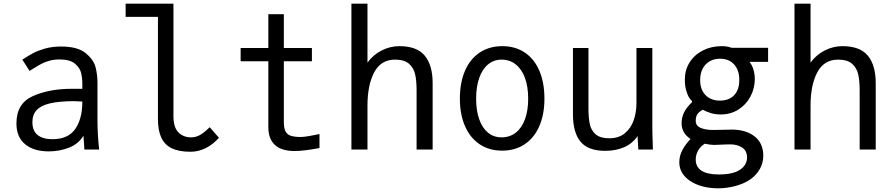

<svg xmlns="http://www.w3.org/2000/svg" viewBox="-20 -810 4840 1040"><path d="M69 -141.5Q69 -249.5 157.5 -289.2Q246 -329 368 -329H426V-356Q426 -387 419.5 -414.5Q413 -442 386 -465Q359 -488 303 -488Q273 -488 248.2 -481.2Q223.5 -474.5 204.8 -464.5Q186 -454.5 160.5 -438.5L140 -426L101 -487Q135 -509 159.5 -522.2Q184 -535.5 223.2 -546.8Q262.5 -558 311.5 -558Q400.5 -558 444 -522.2Q487.5 -486.5 497.8 -445.5Q508 -404.5 508 -363V-155Q508 -84 517 0H437L435 -33.5L432 -75Q405.5 -30.5 353.8 -10.2Q302 10 244 10Q163 10 116 -28.8Q69 -67.5 69 -141.5ZM426 -260 383 -262Q301 -262 251.2 -250.2Q201.5 -238.5 178.5 -213.5Q155.5 -188.5 155.5 -148.5Q155.5 -101 184 -78.5Q212.5 -56 264 -56Q349 -56 387.5 -111.2Q426 -166.5 426 -260Z M835.5 -165.5V-718.5H660.5V-790H919.5V-180.5Q919.5 -120.5 946.2 -93.2Q973 -66 1015 -66Q1042 -66 1065 -79.8Q1088 -93.5 1116 -121L1166 -63.5Q1097 12 1011.5 12Q949.5 12 911 -6.5Q872.5 -25 854 -63.8Q835.5 -102.5 835.5 -165.5Z M1433.5 -120V-478H1283.5V-550H1433.5V-733H1517.5V-550H1669.5V-478H1517.5V-150Q1517.5 -117 1526 -99.5Q1534.5 -82 1554 -75Q1573.5 -68 1609.5 -68Q1625.5 -68 1655.5 -73.2Q1685.5 -78.5 1710.5 -84V-8Q1624 8 1576.5 8Q1504.5 8 1469 -25Q1433.5 -58 1433.5 -120Z M1883.5 -790H1970.5V-471Q2001.5 -513.5 2047.5 -536.8Q2093.5 -560 2143.5 -560Q2238.5 -560 2281 -508.2Q2323.5 -456.5 2323.5 -359V0H2236.5V-321Q2236.5 -373 2228.5 -408Q2220.5 -443 2195 -465Q2169.5 -487 2119.5 -487Q2043.5 -487 2007 -418.2Q1970.5 -349.5 1970.5 -238V0H1883.5Z M2471 -275.5Q2471 -362.5 2498.8 -426.8Q2526.5 -491 2578.5 -525.5Q2630.5 -560 2701 -560Q2771 -560 2822.5 -525.5Q2874 -491 2901.5 -426.8Q2929 -362.5 2929 -275.5Q2929 -190 2901.2 -126.5Q2873.5 -63 2821.8 -28.5Q2770 6 2700 6Q2630 6 2578.2 -28.5Q2526.5 -63 2498.8 -126.8Q2471 -190.5 2471 -275.5ZM2841 -275.5Q2841 -340.5 2823.5 -388Q2806 -435.5 2773.5 -461.2Q2741 -487 2697 -487Q2655 -487 2623.8 -461.2Q2592.5 -435.5 2575.8 -387.8Q2559 -340 2559 -275.5Q2559 -211 2575.8 -163.8Q2592.5 -116.5 2623.5 -91.2Q2654.5 -66 2697 -66Q2741 -66 2773.5 -91.2Q2806 -116.5 2823.5 -163.8Q2841 -211 2841 -275.5Z M3083.5 -190V-550H3167.5V-224Q3167.5 -171.5 3174.8 -137.5Q3182 -103.5 3206.8 -82.2Q3231.5 -61 3280.5 -61Q3331.5 -61 3364.5 -88.2Q3397.5 -115.5 3412.5 -158.8Q3427.5 -202 3427.5 -252V-550H3513.5V-119Q3513.5 -86 3515.5 -38Q3515.5 -27 3516.5 0H3437.5L3433.5 -73Q3405 -31.5 3360 -12.2Q3315 7 3258.5 7Q3165 7 3124.2 -43Q3083.5 -93 3083.5 -190Z M3716.5 169Q3659.5 129.5 3659.5 69Q3659.5 34 3677 1.5Q3694.5 -31 3720.5 -57Q3695.5 -74 3683.8 -95Q3672 -116 3672 -143Q3672 -174.5 3685.5 -201.5Q3699 -228.5 3728.5 -256.5V-263Q3722.5 -266.5 3713.2 -280.8Q3704 -295 3696.8 -320.2Q3689.5 -345.5 3689.5 -379Q3689.5 -430.5 3715.2 -471.8Q3741 -513 3786.8 -536.5Q3832.5 -560 3889.5 -560Q3921 -560 3942.5 -551H4140.5V-475H4039.5Q4054.5 -457 4061.5 -432Q4068.5 -407 4068.5 -382Q4068.5 -331.5 4045 -287.2Q4021.5 -243 3979.5 -216.5Q3937.5 -190 3884.5 -190Q3856 -190 3832.5 -196.8Q3809 -203.5 3786.5 -215.5Q3765 -203.5 3756.8 -190.5Q3748.5 -177.5 3748.5 -155Q3748.5 -129 3774.8 -117.5Q3801 -106 3842.5 -106L3900 -107L3944.5 -108Q4013.5 -108 4059.5 -77Q4087 -58.5 4100.8 -30.5Q4114.5 -2.5 4114.5 33Q4114.5 70.5 4097 103.2Q4079.5 136 4046.5 160Q4014 183.5 3966 196.8Q3918 210 3870.5 210Q3824 210 3784.8 199.5Q3745.5 189 3716.5 169ZM3990.5 108Q4008 96 4017.2 79.2Q4026.5 62.5 4026.5 43Q4026.5 6.5 3999.8 -10.8Q3973 -28 3936.5 -28Q3923 -28 3910.5 -27.5Q3898 -27 3886.5 -26.5Q3867 -25 3849.5 -25Q3827 -25 3797.5 -31.5Q3774 -17 3761.2 6Q3748.5 29 3748.5 54Q3748.5 135 3874.5 135Q3952.5 135 3990.5 108ZM3984.5 -377Q3984.5 -430 3956.5 -461Q3928.5 -492 3879.5 -492Q3849 -492 3824.5 -478.2Q3800 -464.5 3786.2 -438.2Q3772.5 -412 3772.5 -377Q3772.5 -324.5 3801.8 -294.8Q3831 -265 3879.5 -265Q3929 -265 3956.8 -294.5Q3984.5 -324 3984.5 -377Z M4283.5 -790H4370.5V-471Q4401.5 -513.5 4447.5 -536.8Q4493.5 -560 4543.5 -560Q4638.5 -560 4681 -508.2Q4723.5 -456.5 4723.5 -359V0H4636.5V-321Q4636.5 -373 4628.5 -408Q4620.5 -443 4595 -465Q4569.5 -487 4519.5 -487Q4443.5 -487 4407 -418.2Q4370.5 -349.5 4370.5 -238V0H4283.5Z"/></svg>

Font: JuliaMono
Style: Regular
Weight: 400
Monospace: yes
Designer: cormullion
Foundry: corm
Version: Version 0.055; ttfautohint (v1.8.4)